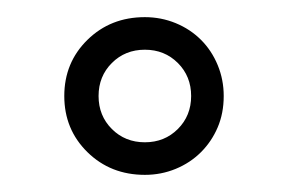

<svg xmlns="http://www.w3.org/2000/svg" viewBox="-20 -676 336 224"><path d="M149 -510Q172 -510 187.5 -525.5Q203 -541 203 -564Q203 -587 187.5 -602.5Q172 -618 149 -618Q126 -618 110.5 -602.5Q95 -587 95 -564Q95 -541 110.5 -525.5Q126 -510 149 -510ZM55 -564Q55 -603 82 -629.5Q109 -656 149 -656Q168 -656 185 -649Q202 -642 214.5 -629.5Q227 -617 234 -600Q241 -583 241 -564Q241 -544 234 -527.5Q227 -511 214.5 -498.5Q202 -486 185 -479Q168 -472 149 -472Q109 -472 82 -498.5Q55 -525 55 -564Z"/></svg>

Font: Josefin Sans
Style: Regular
Weight: 400
Designer: Santiago Orozco
Foundry: Typemade
Version: Version 1.0